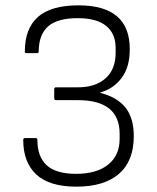

<svg xmlns="http://www.w3.org/2000/svg" viewBox="-20 -687 589 719"><path d="M266 12Q165 12 116 -33.5Q67 -79 67 -163Q67 -170 74 -170H113Q120 -170 120 -163Q120 -100 155 -68Q190 -36 265 -36Q342 -36 385 -70.5Q428 -105 428 -167V-186Q428 -312 271 -312H190Q183 -312 183 -319V-353Q183 -360 190 -360H272Q337 -360 375 -393.5Q413 -427 413 -489V-508Q413 -561 377.5 -590Q342 -619 271 -619Q195 -619 160 -588Q125 -557 125 -494Q125 -488 118 -488H79Q73 -488 73 -494Q73 -580 122 -623.5Q171 -667 274 -667Q466 -667 466 -503Q466 -435 435 -394.5Q404 -354 356 -341V-339Q419 -323 450 -284Q481 -245 481 -177Q481 -84 425.5 -36Q370 12 266 12Z"/></svg>

Font: Sofia Sans Light
Style: Regular
Weight: 300
Designer: Botio Nikoltchev, Ani Petrova
Foundry: lettersoup
Version: Version 4.100; ttfautohint (v1.8.3)